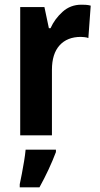

<svg xmlns="http://www.w3.org/2000/svg" viewBox="-20 -576 424 817"><path d="M326 -556Q334 -556 344.5 -555.5Q355 -555 366 -552L356 -414Q350 -417 339 -418Q328 -419 324 -419Q266 -419 233.5 -383Q201 -347 201 -279V0H66V-546H169L188 -456H195Q213 -496 246.5 -526Q280 -556 326 -556ZM218 71Q190 145 148 221H64V208Q68 190 73 163.5Q78 137 82.5 110Q87 83 89 61H218Z"/></svg>

Font: Noto Sans Kannada Condensed
Style: Bold
Weight: 700
Width: 3
Designer: Jelle Bosma - Monotype Design Team
Foundry: Monotype Imaging Inc.
Version: Version 2.005; ttfautohint (v1.8.4.7-5d5b)